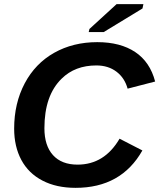

<svg xmlns="http://www.w3.org/2000/svg" viewBox="-20 -903 774 933"><path d="M561 -229 671.9 -171.9Q569.3 9.8 347.2 9.8Q253.9 9.8 186.5 -25.4Q118.7 -60.5 83.7 -125.7Q48.8 -190.9 48.8 -277.8Q48.8 -400.9 100.1 -498Q151.4 -594.7 243.4 -646.5Q335.4 -698.2 452.6 -698.2Q564.9 -698.2 637 -650.1Q709 -602.1 733.9 -506.8L600.1 -472.2Q585.9 -524.4 545.9 -554.7Q505.9 -585 448.2 -585Q344.7 -585 279.8 -521Q195.8 -439.5 195.8 -279.8Q195.8 -195.3 237.5 -149.2Q279.3 -103 356.9 -103Q487.3 -103 561 -229ZM672.4 -861.8 483.9 -747.1H411.1L414.6 -762.2L546.4 -882.8H676.8Z"/></svg>

Font: Arimo
Style: Bold Italic
Weight: 700
Italic angle: -12°
Designer: Steve Matteson
Foundry: Monotype Imaging Inc.
Version: Version 1.33